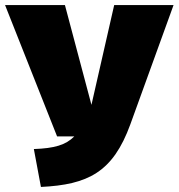

<svg xmlns="http://www.w3.org/2000/svg" viewBox="-45 -718 707 760"><path d="M642 -698H407L317 -303L212 -698H-25L181 -178H249C215 -144 171 -131 89 -128L117 22C303 13 402 -36 471 -226Z"/></svg>

Font: Fira Sans Ultra
Style: Regular
Weight: 950
Designer: Carrois Corporate & Edenspiekermann AG
Foundry: Carrois Corporate GbR & Edenspiekermann AG
Version: Version 4.203;PS 004.203;hotconv 1.0.88;makeotf.lib2.5.64775